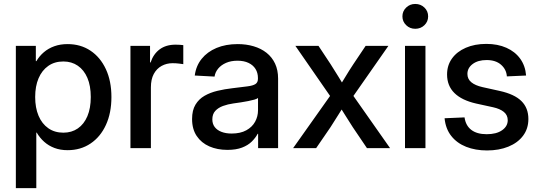

<svg xmlns="http://www.w3.org/2000/svg" viewBox="-20 -757 2755 981"><path d="M61 204.1V-522.5H163.1V-444.8H166Q181.2 -470.7 204.1 -490.2Q227.1 -509.8 257.6 -520.8Q288.1 -531.7 325.2 -531.7Q392.1 -531.7 442.4 -498Q492.7 -464.4 521 -403.6Q549.3 -342.8 549.3 -261.2Q549.3 -179.7 521.2 -118.7Q493.2 -57.6 442.6 -23.7Q392.1 10.3 325.2 10.3Q288.1 10.3 258.3 -1Q228.5 -12.2 205.8 -32.5Q183.1 -52.7 167.5 -79.6H165.5V204.1ZM303.7 -79.1Q346.2 -79.1 377.7 -100.8Q409.2 -122.6 426.5 -163.3Q443.8 -204.1 443.8 -261.2Q443.8 -318.8 426.5 -359.1Q409.2 -399.4 377.7 -421.1Q346.2 -442.9 303.7 -442.9Q258.8 -442.9 226.6 -420.2Q194.3 -397.5 177 -356.9Q159.7 -316.4 159.7 -261.2Q159.7 -206.5 177 -165.5Q194.3 -124.5 226.8 -101.8Q259.3 -79.1 303.7 -79.1Z M646.5 0V-522.5H746.6V-438H749.5Q763.7 -481 795.9 -504.9Q828.1 -528.8 877 -528.8Q888.2 -528.8 898.9 -528.1Q909.7 -527.3 916.5 -526.4V-429.2Q910.6 -430.2 895 -432.1Q879.4 -434.1 861.3 -434.1Q831.1 -434.1 805.7 -420.2Q780.3 -406.2 765.6 -378.9Q751 -351.6 751 -310.5V0Z M1142.1 8.8Q1090.3 8.8 1049.6 -9Q1008.8 -26.9 985.1 -62Q961.4 -97.2 961.4 -148.9Q961.4 -193.8 978.8 -222.4Q996.1 -251 1025.1 -267.6Q1054.2 -284.2 1091.1 -293Q1127.9 -301.8 1167 -306.2Q1215.3 -312 1243.9 -315.7Q1272.5 -319.3 1285.2 -327.6Q1297.9 -335.9 1297.9 -354.5V-358.4Q1297.9 -384.8 1285.6 -404.5Q1273.4 -424.3 1250 -435.5Q1226.6 -446.8 1193.4 -446.8Q1160.2 -446.8 1135 -435.8Q1109.9 -424.8 1094.7 -406.5Q1079.6 -388.2 1076.2 -365.7L975.1 -371.1Q981.4 -420.4 1010.3 -456.3Q1039.1 -492.2 1086.2 -512Q1133.3 -531.7 1194.3 -531.7Q1238.3 -531.7 1276.1 -520.5Q1314 -509.3 1342 -487.1Q1370.1 -464.8 1385.5 -431.9Q1400.9 -398.9 1400.9 -355.5V0H1298.8V-73.2H1296.4Q1285.6 -52.7 1266.4 -33.7Q1247.1 -14.6 1216.6 -2.9Q1186 8.8 1142.1 8.8ZM1163.6 -74.7Q1208.5 -74.7 1238.5 -91.3Q1268.6 -107.9 1283.4 -135Q1298.3 -162.1 1298.3 -193.8V-256.3Q1293 -252 1279.8 -248Q1266.6 -244.1 1248.8 -240.7Q1231 -237.3 1211.2 -234.1Q1191.4 -231 1172.4 -228.5Q1144 -224.6 1119.4 -215.6Q1094.7 -206.5 1079.8 -190.2Q1064.9 -173.8 1064.9 -147Q1064.9 -124 1077.1 -107.9Q1089.4 -91.8 1111.6 -83.3Q1133.8 -74.7 1163.6 -74.7Z M1477.5 0 1690.9 -301.3 1689.9 -232.9 1489.3 -522.5H1607.4L1669.4 -428.7Q1690.9 -395.5 1710.2 -363.5Q1729.5 -331.5 1749 -299.8H1705.1Q1725.1 -331.5 1744.1 -363.5Q1763.2 -395.5 1785.2 -428.7L1848.1 -522.5H1964.4L1761.7 -232.4L1762.2 -300.3L1973.1 0H1855L1782.7 -106.9Q1761.2 -139.6 1742.4 -170.4Q1723.6 -201.2 1704.1 -231.9H1747.1Q1727.5 -201.2 1708.7 -170.4Q1689.9 -139.6 1668.5 -106.9L1595.2 0Z M2049.3 0V-522.5H2153.8V0ZM2101.6 -609.9Q2074.2 -609.9 2055.2 -628.4Q2036.1 -647 2036.1 -673.3Q2036.1 -699.7 2055.2 -718.3Q2074.2 -736.8 2101.6 -736.8Q2129.4 -736.8 2148.4 -718.5Q2167.5 -700.2 2167.5 -673.3Q2167.5 -646.5 2148.4 -628.2Q2129.4 -609.9 2101.6 -609.9Z M2468.3 11.7Q2409.2 11.7 2362.1 -6.8Q2314.9 -25.4 2285.9 -62Q2256.8 -98.6 2251.5 -152.8L2353.5 -157.2Q2359.4 -115.2 2388.2 -93.3Q2417 -71.3 2466.8 -71.3Q2516.6 -71.3 2545.4 -91.6Q2574.2 -111.8 2574.2 -142.6Q2574.2 -168.9 2554.4 -185.1Q2534.7 -201.2 2499.5 -209L2412.6 -228Q2339.4 -244.6 2301.8 -281.7Q2264.2 -318.8 2264.2 -376.5Q2264.2 -422.9 2289.3 -458Q2314.5 -493.2 2359.9 -512.9Q2405.3 -532.7 2464.8 -532.7Q2522.9 -532.7 2567.4 -512.9Q2611.8 -493.2 2637.9 -457Q2664.1 -420.9 2668 -371.1L2569.8 -366.7Q2567.4 -402.3 2540 -426.3Q2512.7 -450.2 2466.3 -450.2Q2421.9 -450.2 2395 -429.9Q2368.2 -409.7 2368.2 -379.4Q2368.2 -353 2388.2 -336.7Q2408.2 -320.3 2444.8 -312L2532.7 -292.5Q2608.4 -275.9 2644 -240.7Q2679.7 -205.6 2679.7 -148.9Q2679.7 -99.6 2652.6 -63.5Q2625.5 -27.3 2577.6 -7.8Q2529.8 11.7 2468.3 11.7Z"/></svg>

Font: Inter 28pt Medium
Style: Regular
Weight: 500
Designer: Rasmus Andersson
Foundry: rsms
Version: Version 4.001;git-66647c0bb